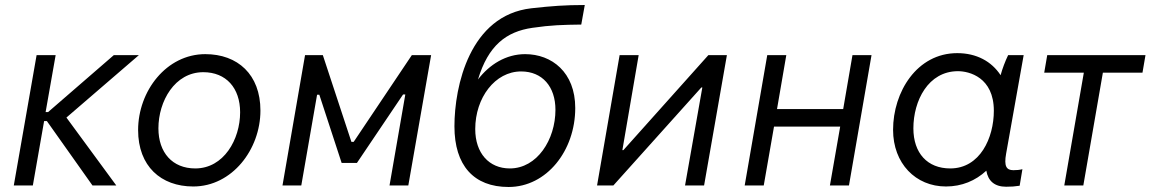

<svg xmlns="http://www.w3.org/2000/svg" viewBox="-20 -740 4590 766"><path d="M35 0H111L156 -257H167L349 0H444L245 -271L534 -520H434L172 -293H162L202 -520H126Z M751 4C906 4 1019 -144 1019 -299C1019 -443 928 -524 799 -524C644 -524 531 -377 531 -221C531 -77 622 4 751 4ZM759 -68C668 -68 612 -131 612 -228C612 -336 677 -452 791 -452C882 -452 938 -389 938 -292C938 -184 873 -68 759 -68Z M1107 0H1182L1245 -362H1254L1343 -90H1404L1588 -363H1597L1534 0H1609L1700 -520H1623L1391 -174H1382L1268 -520H1197Z M2009 6C2161 6 2275 -139 2275 -309C2275 -452 2181 -524 2075 -524C1999 -524 1933 -483 1887 -423C1928 -559 2000 -614 2104 -629C2179 -640 2225 -641 2299 -642L2313 -720C2233 -720 2182 -716 2100 -707C1854 -679 1793 -396 1793 -236C1793 -80 1870 6 2009 6ZM2014 -68C1931 -68 1876 -129 1876 -225C1876 -350 1955 -455 2059 -455C2144 -455 2196 -394 2196 -302C2196 -183 2123 -68 2014 -68Z M2362 0H2427L2778 -391H2782L2713 0H2789L2880 -520H2806L2467 -141H2463L2528 -520H2452Z M3381 -520 3344 -305H3080L3117 -520H3041L2951 0H3027L3068 -235H3332L3291 0H3367L3457 -520Z M3994 5C4014 5 4029 4 4048 1L4059 -65C4047 -62 4036 -61 4023 -61C3995 -61 3985 -77 3994 -127L4064 -520H4002C3990 -495 3979 -466 3972 -440C3936 -495 3876 -528 3799 -528C3638 -528 3543 -373 3543 -222C3543 -88 3633 4 3754 4C3817 4 3872 -19 3915 -59C3922 -18 3948 5 3994 5ZM3802 -456C3846 -456 3945 -432 3945 -298C3945 -190 3890 -68 3771 -68C3680 -68 3624 -129 3624 -228C3624 -338 3683 -456 3802 -456Z M4146 -450H4304L4226 0H4302L4380 -450H4538L4550 -520H4158Z"/></svg>

Font: Fixel Text 20240404
Style: Italic
Weight: 400
Width: 4
Italic angle: -10°
Designer: AlfaBravo + MacPaw
Foundry: Kyrylo Tkachov, Marchela Mozhyna, Serhii Makarenko, Maria Weinstein, Zakhar Kryvoshyya
Version: Version 1.211;Glyphs 3.2 (3225)